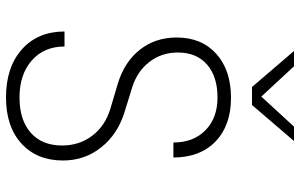

<svg xmlns="http://www.w3.org/2000/svg" viewBox="-200 -790 1000 640"><g transform="rotate(90 300.0 -470.0)"><path d="M305 10Q204 10 144.5 -43Q85 -96 85 -185H135Q135 -117 181.5 -76Q228 -35 305 -35Q380 -35 422.5 -72.5Q465 -110 465 -177Q465 -235 432 -278Q399 -321 342 -338L258 -363Q186 -385 145.5 -436.5Q105 -488 105 -559Q105 -642 159.5 -691Q214 -740 306 -740Q398 -740 451.5 -688.5Q505 -637 505 -548H455Q455 -615 414 -655Q373 -695 305 -695Q235 -695 195 -660Q155 -625 155 -563Q155 -509 186 -468.5Q217 -428 270 -411L354 -385Q428 -362 471.5 -307Q515 -252 515 -180Q515 -93 458.5 -41.5Q402 10 305 10ZM270 -810 150 -950H201L302 -841L402 -950H450L330 -810Z"/></g></svg>

Font: NKDuy Mono Thin
Style: Regular
Weight: 100
Monospace: yes
Designer: NKDuy
Foundry: NKDuy
Version: Version 2.251; ttfautohint (v1.8.4.7-5d5b)